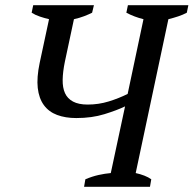

<svg xmlns="http://www.w3.org/2000/svg" viewBox="-20 -720 746 740"><path d="M558 0H304L309 -29Q335 -40 359.5 -45.5Q384 -51 407 -53L462 -310Q431 -295 382.5 -280Q334 -265 274 -265Q232 -265 200 -277Q168 -289 149 -315Q130 -341 125.5 -381Q121 -421 133 -478L169 -646Q152 -650 134 -656Q116 -662 102 -671L108 -700H342L335 -671Q321 -664 304 -657.5Q287 -651 265 -646L230 -482Q222 -443 221.5 -412.5Q221 -382 230.5 -361Q240 -340 261.5 -328.5Q283 -317 318 -317Q360 -317 399 -329Q438 -341 472 -358L533 -646Q497 -655 467 -671L473 -700H706L700 -671Q685 -663 667 -657Q649 -651 629 -646L503 -53Q521 -49 536.5 -43Q552 -37 563 -29Z"/></svg>

Font: PTSerifItalic
Style: Italic
Weight: 400
Italic angle: -12°
Designer: A.Korolkova, O.Umpeleva, V.Yefimov
Foundry: ParaType Ltd
Version: Version 1.000W OFL